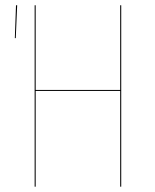

<svg xmlns="http://www.w3.org/2000/svg" viewBox="-20 -700 580 720"><path d="M40 -680.2H44.4L39.1 -557.1H35.6ZM430.7 0V-358.9H113.8V0H109.9V-680.2H113.8V-362.8H430.7V-680.2H434.6V0Z"/></svg>

Font: Fira Sans Compressed Four
Style: Regular
Weight: 100
Width: 1
Designer: Carrois Corporate & Edenspiekermann AG
Foundry: Carrois Corporate GbR & Edenspiekermann AG
Version: Version 4.203;PS 004.203;hotconv 1.0.88;makeotf.lib2.5.64775